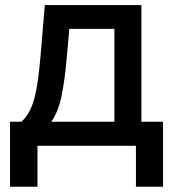

<svg xmlns="http://www.w3.org/2000/svg" viewBox="-20 -562 667 740"><path d="M18.6 157.7V-92.8H62.5Q79.6 -108.4 91.6 -129.6Q103.5 -150.9 111.8 -180.7Q120.1 -210.4 125.7 -250Q131.3 -289.6 135.7 -340.3L152.8 -542.5H524.9V-92.8H608.4V157.7H503.9V0H124.5V157.7ZM177.7 -92.8H420.9V-450.7H247.1L237.3 -340.3Q230 -254.4 217.3 -192.4Q204.6 -130.4 177.7 -92.8Z"/></svg>

Font: Inter 16pt Medium
Style: Regular
Weight: 500
Version: Version 4.001;git-66647c0bb